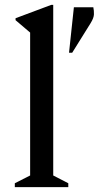

<svg xmlns="http://www.w3.org/2000/svg" viewBox="-20 -770 407 790"><path d="M41 0V-16L104 -48V-636L44 -687V-695L191 -750H199V-48L261 -16V0ZM264 -553 284 -740H364Q367 -726 366.5 -711Q366 -696 353 -675L277 -553Z"/></svg>

Font: Spectral Medium
Style: Regular
Weight: 500
Designer: Jean-Baptiste Levee
Foundry: Production Type
Version: Version 2.001